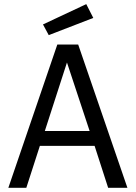

<svg xmlns="http://www.w3.org/2000/svg" viewBox="-20 -901 650 921"><path d="M20 0ZM255 -687.5 20 0H106.2L171.2 -201.2H433.8L498.8 0H591.2L355 -687.5ZM195 -272.5 301.2 -601.2 410 -272.5ZM213.8 -732.5 186.2 -783.8 393.8 -881.2 427.5 -815Z"/></svg>

Font: Cambay
Style: Regular
Weight: 400
Version: Version 1.180;PS 001.180;hotconv 1.0.70;makeotf.lib2.5.58329